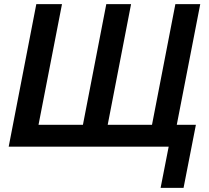

<svg xmlns="http://www.w3.org/2000/svg" viewBox="-20 -708 1007 927"><path d="M925.8 -105.5 866.2 199.2H755.4L794.4 0H22L155.3 -688H279.3L166 -105.5H380.4L493.2 -688H612.8L500 -105.5H713.9L826.7 -688H946.8L833.5 -105.5Z"/></svg>

Font: Arimo SemiBold
Style: Italic
Weight: 600
Italic angle: -12°
Version: Version 1.33